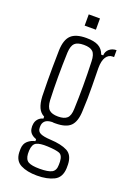

<svg xmlns="http://www.w3.org/2000/svg" viewBox="-165 -784 680 995"><g transform="rotate(20 175.0 -286.5)"><path d="M176 152Q121 152 86 134Q51 116 49 70V51Q50 22 68 6.5Q86 -9 108 -13V-24Q67 -38 66 -74Q65 -80 66 -87Q67 -107 79 -120.5Q91 -134 107 -137V-148Q85 -159 74.5 -182.5Q64 -206 62 -243Q61 -292 60.5 -328Q60 -364 60.5 -403Q61 -442 62 -498Q64 -556 90 -581Q116 -606 174 -606Q217 -606 241 -593Q265 -580 275 -551H286Q287 -573 303 -586.5Q319 -600 342 -600V-562H334Q312 -562 298.5 -541.5Q285 -521 285 -480Q286 -422 286.5 -383.5Q287 -345 286.5 -313Q286 -281 284 -243Q282 -185 257 -160Q232 -135 174 -135Q169 -135 165 -135Q161 -135 156 -136Q129 -135 117 -123.5Q105 -112 105 -93V-86Q105 -66 122.5 -57.5Q140 -49 179 -47Q239 -44 272.5 -26.5Q306 -9 308 42V63Q306 115 269 133.5Q232 152 176 152ZM174 -173Q208 -173 223.5 -187.5Q239 -202 240 -239Q245 -364 240 -501Q239 -539 224 -553.5Q209 -568 174 -568Q139 -568 124 -553.5Q109 -539 107 -501Q102 -364 107 -239Q109 -202 124.5 -187.5Q140 -173 174 -173ZM177 114Q224 114 244 103Q264 92 264 61V43Q262 8 242.5 0.5Q223 -7 177 -9Q134 -11 115 -1Q96 9 94 44V62Q96 93 114.5 103.5Q133 114 177 114ZM143 -663V-725H205V-663Z"/></g></svg>

Font: Big Shoulders Display Light
Style: Regular
Weight: 300
Designer: Patric King
Foundry: XO Type Co
Version: Version 1.000; ttfautohint (v1.8.2)